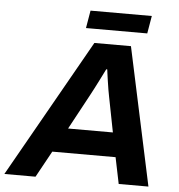

<svg xmlns="http://www.w3.org/2000/svg" viewBox="-111 -898 890 952"><g transform="rotate(5 334.0 -422.0)"><path d="M-54 0 334 -686H516L663 0H515L488 -131H173L101 0ZM241 -252H464L430 -426Q427 -439 423.5 -461Q420 -483 416.5 -506Q413 -529 411 -545Q409 -561 409 -561H404Q404 -561 396 -545Q388 -529 376.5 -506Q365 -483 353.5 -461Q342 -439 335 -426ZM286 -756 301 -844H606L591 -756Z"/></g></svg>

Font: Archivo VF Beta
Style: Italic
Weight: 400
Italic angle: -10°
Designer: Hector Gatti
Foundry: Omnibus-Type
Version: Version 1.002